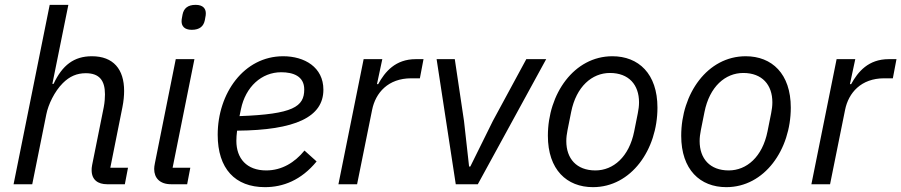

<svg xmlns="http://www.w3.org/2000/svg" viewBox="-20 -760 3718 792"><path d="M36 0H113L171 -288C179 -329 205 -383 239 -417C267 -445 297 -458 334 -458C389 -458 413 -429 413 -371C413 -359 412 -338 408 -318L360 -79C358 -69 358 -64 358 -58C358 -18 384 0 422 0H495L508 -68H435L485 -318C490 -343 492 -366 492 -385C492 -474 448 -528 359 -528C285 -528 237 -491 201 -414H196L262 -740H185Z M771 -637C804 -637 820 -652 825 -677C829 -696 829 -701 829 -705C829 -724 818 -740 787 -740C754 -740 738 -725 733 -700C729 -681 729 -676 729 -672C729 -653 740 -637 771 -637ZM752 0 765 -68H692L782 -516H705L619 -87C617 -77 616 -70 616 -63C616 -26 639 0 686 0Z M1073 12C1147 12 1222 -16 1286 -94L1236 -139C1196 -90 1143 -57 1078 -57C998 -57 955 -106 955 -179C955 -190 956 -207 958 -221C1198 -223 1314 -277 1314 -390C1314 -483 1236 -528 1148 -528C986 -528 878 -375 878 -204C878 -64 950 12 1073 12ZM1140 -462C1189 -462 1235 -446 1235 -391C1235 -320 1189 -289 968 -281L974 -310C993 -402 1059 -462 1140 -462Z M1453 0 1515 -307C1529 -377 1581 -437 1676 -437H1712L1727 -516H1695C1611 -516 1568 -464 1540 -413H1535L1557 -516H1480L1376 0Z M1951 0 2233 -516H2151L2013 -261L1920 -73H1915L1894 -261L1856 -516H1781L1860 0Z M2426 12C2584 12 2692 -143 2692 -316C2692 -456 2614 -528 2506 -528C2348 -528 2240 -373 2240 -200C2240 -60 2318 12 2426 12ZM2436 -57C2358 -57 2316 -106 2316 -178C2316 -193 2318 -208 2321 -223L2336 -298C2357 -403 2422 -459 2496 -459C2574 -459 2616 -410 2616 -338C2616 -323 2614 -308 2611 -293L2596 -218C2575 -113 2510 -57 2436 -57Z M2976 12C3134 12 3242 -143 3242 -316C3242 -456 3164 -528 3056 -528C2898 -528 2790 -373 2790 -200C2790 -60 2868 12 2976 12ZM2986 -57C2908 -57 2866 -106 2866 -178C2866 -193 2868 -208 2871 -223L2886 -298C2907 -403 2972 -459 3046 -459C3124 -459 3166 -410 3166 -338C3166 -323 3164 -308 3161 -293L3146 -218C3125 -113 3060 -57 2986 -57Z M3404 0 3466 -307C3480 -377 3532 -437 3627 -437H3663L3678 -516H3646C3562 -516 3519 -464 3491 -413H3486L3508 -516H3431L3327 0Z"/></svg>

Font: Braiins Sans
Style: Italic
Weight: 400
Italic angle: -11.31°
Designer: Mike Abbink, Paul van der Laan, Pieter van Rosmalen, Jiri Chlebus, Lubos Buracinsky
Foundry: Bold Monday, Sudetype
Version: Version 1.000;hotconv 1.0.109;makeotfexe 2.5.65596